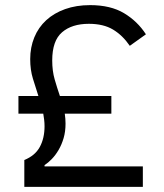

<svg xmlns="http://www.w3.org/2000/svg" viewBox="-20 -730 640 750"><path d="M75 0V-105Q117 -122 135.5 -156Q154 -190 154 -237Q154 -250 152.5 -262Q151 -274 149 -286H52V-355H130Q119 -389 108.5 -423Q98 -457 98 -499Q98 -545 114 -584Q130 -623 160.5 -651Q191 -679 234.5 -694.5Q278 -710 332 -710Q412 -710 464.5 -678.5Q517 -647 550 -596L487 -551Q459 -592 421.5 -614.5Q384 -637 327 -637Q261 -637 222.5 -604Q184 -571 184 -494Q184 -453 193.5 -420Q203 -387 214 -355H415V-286H233Q236 -266 236 -247Q236 -216 228.5 -190.5Q221 -165 209 -144.5Q197 -124 182.5 -109Q168 -94 154 -85V-80H538V0Z"/></svg>

Font: IBM Plex Mono
Style: Regular
Weight: 400
Monospace: yes
Designer: Mike Abbink, Paul van der Laan, Pieter van Rosmalen
Foundry: Bold Monday
Version: Version 2.3